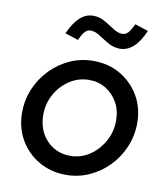

<svg xmlns="http://www.w3.org/2000/svg" viewBox="-82 -789 756 868"><g transform="rotate(10 296.0 -355.0)"><path d="M278 10Q209 10 154 -22Q99 -54 67 -109Q35 -164 35 -234Q35 -292 57 -343.5Q79 -395 117.5 -434.5Q156 -474 206 -496.5Q256 -519 313 -519Q383 -519 437.5 -487Q492 -455 524 -400.5Q556 -346 556 -276Q556 -218 534 -166Q512 -114 473.5 -74.5Q435 -35 385 -12.5Q335 10 278 10ZM282 -78Q331 -78 371 -104.5Q411 -131 435.5 -175Q460 -219 460 -271Q460 -317 440 -353Q420 -389 386 -410Q352 -431 309 -431Q261 -431 220.5 -405Q180 -379 155.5 -335.5Q131 -292 131 -239Q131 -193 150.5 -156.5Q170 -120 204.5 -99Q239 -78 282 -78ZM227 -600 166 -620Q210 -720 276 -720Q305 -720 330 -705.5Q355 -691 377 -676.5Q399 -662 419 -662Q434 -662 445 -673.5Q456 -685 470 -715L531 -695Q488 -594 420 -594Q391 -594 366 -608.5Q341 -623 319 -637.5Q297 -652 276 -652Q262 -652 250.5 -640Q239 -628 227 -600Z"/></g></svg>

Font: Red Hat Display Medium
Style: Italic
Weight: 500
Italic angle: -12°
Designer: Pentagram, MCKL
Foundry: Pentagram, MCKL
Version: Version 1.023; ttfautohint (v1.8.3)